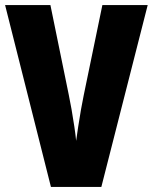

<svg xmlns="http://www.w3.org/2000/svg" viewBox="-20 -734 600 754"><path d="M560 -714 378 0H180L0 -714H178L250 -362Q255 -339 261 -304.5Q267 -270 272 -236.5Q277 -203 279 -181Q282 -203 287 -236Q292 -269 298 -303.5Q304 -338 309 -361L382 -714Z"/></svg>

Font: Noto Sans Gujarati UI ExtraCondensed Black
Style: Regular
Weight: 900
Width: 2
Designer: Jelle Bosma - Monotype Design Team, Universal Thirst
Foundry: Monotype Imaging Inc.
Version: Version 2.106; ttfautohint (v1.8.4.7-5d5b)